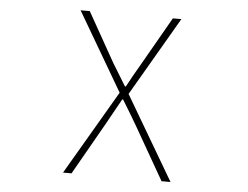

<svg xmlns="http://www.w3.org/2000/svg" viewBox="-51 -790 1103 854"><g transform="rotate(5 500.0 -363.0)"><path d="M260 0H298L430 -232C450 -267 470 -303 494 -347H498C525 -303 547 -267 567 -232L700 0H740L520 -374L725 -726H687L560 -504C540 -471 527 -446 505 -406H501C476 -446 461 -471 441 -504L316 -726H275L480 -376Z"/></g></svg>

Font: Harano Aji Gothic CN ExtraLight
Style: Regular
Weight: 250
Foundry: Masamichi Hosoda
Version: HaranoAjiGothicCN-ExtraLight version 20230610;ttx 4.39.4